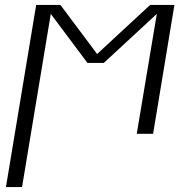

<svg xmlns="http://www.w3.org/2000/svg" viewBox="-20 -540 790 775"><path d="M4 215 126 -520H224L372 -322L586 -520H684L598 0H532L613 -484L399 -286H333L185 -484L69 215Z"/></svg>

Font: Iosevka Etoile Light Oblique
Style: Regular
Weight: 300
Italic angle: -9°
Designer: Belleve Invis
Foundry: Belleve Invis
Version: Version 15.5.2; ttfautohint (v1.8.4)